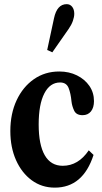

<svg xmlns="http://www.w3.org/2000/svg" viewBox="-20 -870 481 901"><path d="M237 10.5Q176 10.5 129 -24Q82 -58.5 55.2 -118.5Q28.5 -178.5 28.5 -255Q28.5 -336.5 58 -399.5Q87.5 -462.5 139.2 -498.5Q191 -534.5 258 -534.5Q304.5 -534.5 341.2 -516.2Q378 -498 399.5 -466.8Q421 -435.5 421 -395.5Q421 -365 406.8 -347.2Q392.5 -329.5 367.5 -329.5Q338 -329.5 328 -350.8Q318 -372 315.5 -394Q312 -432 301.8 -457.5Q291.5 -483 262 -483Q214.5 -483 188 -431.5Q161.5 -380 161.5 -286Q161.5 -191 190 -141.5Q218.5 -92 274.5 -92Q347.5 -92 396.5 -164.5L419 -143Q369.5 10.5 237 10.5ZM225.5 -624.5 201.5 -635.5 233.5 -784.5Q247.5 -850.5 293 -850.5Q309 -850.5 318.8 -838Q328.5 -825.5 328.5 -805.5Q328.5 -790.5 322 -772Q315.5 -753.5 302 -734Z"/></svg>

Font: Libre Caslon Condensed
Style: Bold
Weight: 700
Designer: Pablo Impallari, Rodrigo Fuenzalida, Katja Schimmel, Ertekin Erdin
Foundry: Pablo Impallari, Rodrigo Fuenzalida
Version: Version 2.000; ttfautohint (v1.8.4.7-5d5b);gftools[0.9.33]